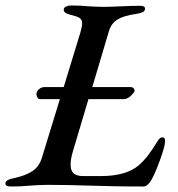

<svg xmlns="http://www.w3.org/2000/svg" viewBox="-46 -674 648 699"><path d="M555 -160Q555 -142 535.5 -88.5Q516 -35 501 -12Q488 5 478 5Q415 5 367.5 4Q320 3 289 2Q201 -1 126 -1Q110 -1 90.5 0Q71 1 61 2Q30 5 -5 5Q-28 5 -26 -7Q-26 -20 7 -26Q48 -35 72 -51Q96 -67 106 -98L172 -313H100Q93 -313 89.5 -320.5Q86 -328 87 -335Q89 -344 97.5 -350.5Q106 -357 116 -357H186L247 -557Q253 -578 253 -589Q253 -603 243 -609Q233 -615 208 -621Q186 -626 186 -639Q186 -646 194 -650Q202 -654 214 -654Q248 -654 277 -651Q313 -649 331 -649Q352 -649 394 -651Q438 -653 463 -653Q482 -653 482 -643Q482 -634 474 -630Q466 -626 448 -623Q405 -617 382.5 -603.5Q360 -590 351 -562L290 -357H430Q436 -357 440 -353Q444 -349 444 -343L443 -340Q424 -313 404 -313H276L220 -125Q211 -95 211 -75Q211 -53 222 -43Q233 -33 257 -33H321Q414 -33 460 -73Q479 -90 494.5 -110.5Q510 -131 528 -161Q533 -168 536.5 -171Q540 -174 546 -174Q555 -174 555 -160Z"/></svg>

Font: EB Garamond Medium
Style: Italic
Weight: 500
Italic angle: -17.2°
Designer: Georg Duffner and Octavio Pardo
Foundry: Georg Duffner
Version: Version 1.000